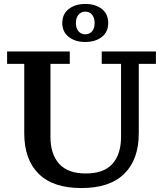

<svg xmlns="http://www.w3.org/2000/svg" viewBox="-20 -943 827 974"><path d="M393 11Q249 11 176 -61.5Q103 -134 103 -267V-619H16V-682H334V-619H236V-248Q236 -161 280 -112Q324 -63 415 -63Q507 -63 550.5 -112Q594 -161 594 -248V-619H496V-682H771V-619H684V-267Q684 -134 610.5 -61.5Q537 11 393 11ZM412 -730Q362 -730 329 -755.5Q296 -781 296 -826Q296 -872 329 -897.5Q362 -923 413 -923Q464 -923 496.5 -897.5Q529 -872 529 -826Q529 -781 496.5 -755.5Q464 -730 412 -730ZM412 -769Q434 -769 447 -784Q460 -799 460 -826Q460 -853 447 -868.5Q434 -884 412 -884Q392 -884 378.5 -868.5Q365 -853 365 -826Q365 -799 378.5 -784Q392 -769 412 -769Z"/></svg>

Font: Montagu Slab 120pt Medium
Style: Regular
Weight: 500
Designer: Florian Karsten
Foundry: Florian Karsten
Version: Version 1.000